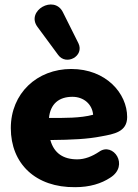

<svg xmlns="http://www.w3.org/2000/svg" viewBox="-20 -803 602 835"><path d="M307 11C371 11 421 -5 459 -30C544 -83 472 -187 411 -143C381 -123 349 -110 316 -110C256 -110 215 -136 199 -194C294 -195 360 -198 421 -210C475 -220 533 -229 533 -294C533 -397 441 -503 290 -503C141 -503 27 -397 27 -246C27 -91 135 13 307 11ZM143 -686 233 -564C268 -516 348 -559 321 -615L254 -749C216 -828 91 -756 143 -686ZM193 -290C199 -351 236 -382 295 -382C344 -382 381 -350 385 -304C330 -289 260 -290 193 -290Z"/></svg>

Font: SN Pro Heavy
Style: Regular
Weight: 800
Designer: Tobias Whetton
Foundry: Supernotes
Version: Version 1.001;Glyphs 3.2 (3249)